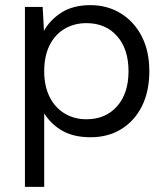

<svg xmlns="http://www.w3.org/2000/svg" viewBox="-20 -527 646 747"><path d="M144 -101 152 -102V200H77V-500H146L151 -407Q174 -449 219 -478Q264 -507 332 -507Q397 -507 449 -475.5Q501 -444 531 -386.5Q561 -329 561 -250Q561 -172 532.5 -114.5Q504 -57 452.5 -25Q401 7 332 7Q260 7 213 -24Q166 -55 144 -101ZM480 -250Q480 -336 435.5 -386.5Q391 -437 316 -437Q269 -437 231.5 -415Q194 -393 173 -351Q152 -309 152 -250Q152 -192 173 -150Q194 -108 231.5 -85.5Q269 -63 316 -63Q391 -63 435.5 -113.5Q480 -164 480 -250Z"/></svg>

Font: Albert Sans
Style: Regular
Weight: 400
Designer: Andreas Rasmussen
Foundry: a.Foundry
Version: Version 1.025